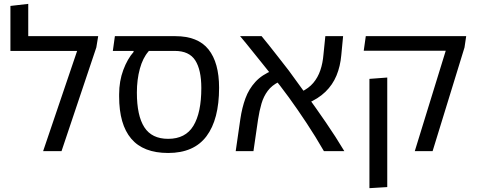

<svg xmlns="http://www.w3.org/2000/svg" viewBox="-20 -780 2460 991"><path d="M125.8 -593.4H486.8L477.2 -535.2L297.6 0H202.6L378.1 -517.2H33.8V-749.4L125.8 -760Z M847.9 9.6Q719.9 9.6 657.4 -64.1Q594.9 -137.8 594.9 -281.9V-293Q594.9 -361.5 616.4 -418.9Q637.9 -476.4 669.5 -511.9V-523.8L756.8 -530.4L746.1 -514.1Q717.1 -481 701.8 -425Q686.5 -369 686.5 -302.1Q686.5 -182.8 725.1 -123.1Q763.6 -63.4 847.9 -63.4Q937.4 -63.4 978.2 -130.7Q1019.1 -198 1019.1 -325.8Q1019.1 -419.2 987.9 -468.2Q956.6 -517.2 882 -517.2H562.4L573 -593.4H884.5Q1001.6 -593.4 1056.2 -524.9Q1110.8 -456.4 1110.8 -326.9Q1110.8 -163.8 1045.9 -77.1Q981.1 9.6 847.9 9.6Z M1651.8 0Q1608.4 -75.4 1562.4 -144.9Q1516.4 -214.5 1470.8 -277.4Q1425.1 -340.2 1381 -393.5Q1355.9 -425.1 1332.1 -454.5Q1308.4 -483.9 1287.5 -509.9Q1266.6 -536 1249.4 -557.2Q1232.2 -578.4 1219.2 -593.4H1330.2Q1349 -571.2 1370.1 -544.2Q1391.1 -517.2 1416.2 -485.6Q1441.4 -453.9 1470.5 -415.9Q1513.5 -357.1 1562.8 -288.9Q1612.1 -220.8 1662.2 -147.8Q1712.4 -74.8 1757.2 0ZM1196.6 0 1220.6 -166.1Q1229.2 -224.4 1246.8 -272.4Q1264.4 -320.5 1298.2 -357.4Q1332 -394.4 1388.5 -417L1419.1 -357.1Q1383.1 -339.5 1361.9 -311Q1340.6 -282.5 1329.7 -245.4Q1318.8 -208.4 1311.9 -163.1L1288.2 0ZM1565.2 -246.1 1535 -306Q1573.2 -324 1596.9 -351.9Q1620.6 -379.8 1633.3 -417Q1646 -454.2 1649.6 -498.8L1659.2 -593.4H1750.9L1741.6 -495.8Q1736.6 -437.9 1716.7 -389.9Q1696.8 -342 1659.4 -305.9Q1622.1 -269.8 1565.2 -246.1Z M2120.9 0 2280.6 -518H1857.4L1868 -593.4H2386.2L2377.5 -534.9L2212.9 0ZM1886.8 191.2V-372.9L1978.8 -379.8V185.6Z"/></svg>

Font: Noto Sans Hebrew Light
Style: Regular
Weight: 100
Version: Version 3.000